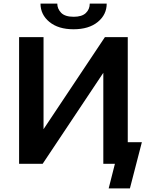

<svg xmlns="http://www.w3.org/2000/svg" viewBox="-20 -918 836 1076"><path d="M87 0V-710H224V-194L568 -710H696V0H559V-510L219 0ZM392 -754Q307 -754 257 -795Q207 -836 207 -898H301Q301 -869 322.5 -846.5Q344 -824 393 -824Q439 -824 461 -845Q483 -866 483 -898H578Q578 -836 528 -795Q478 -754 392 -754ZM589 138 624 0H559V-121H775L708 138Z"/></svg>

Font: Raleway
Style: Bold
Weight: 700
Designer: Matt McInerney, Pablo Impallari, Rodrigo Fuenzalida
Foundry: Matt McInerney, Pablo Impallari, Rodrigo Fuenzalida
Version: Version 4.026